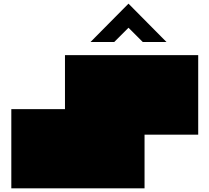

<svg xmlns="http://www.w3.org/2000/svg" viewBox="-20 -1032 1146 1052"><path d="M772 0H42V-434H336V-730H1066V-294H772V0ZM476 -802 684 -1012 892 -802H762L684 -880L606 -802H476Z"/></svg>

Font: El Pececito
Style: Regular
Weight: 400
Designer: deFharo
Foundry: deFharo
Version: El Pececito Version 1.000